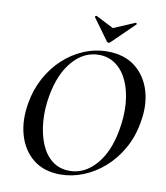

<svg xmlns="http://www.w3.org/2000/svg" viewBox="-89 -876 832 962"><g transform="rotate(10 327.0 -395.0)"><path d="M282 12Q199 12 144.5 -31.5Q90 -75 68.5 -149Q47 -223 63 -313Q75 -383 107 -442Q139 -501 186 -544.5Q233 -588 290.5 -612Q348 -636 410 -636Q496 -636 551.5 -592.5Q607 -549 629 -476Q651 -403 634 -313Q621 -238 586.5 -178Q552 -118 504 -76Q456 -34 399 -11Q342 12 282 12ZM325 -14Q401 -14 458.5 -79.5Q516 -145 536 -260Q549 -331 544 -394Q539 -457 517.5 -506Q496 -555 458.5 -583.5Q421 -612 371 -612Q294 -612 237 -546Q180 -480 160 -366Q148 -298 153 -235Q158 -172 178.5 -122Q199 -72 236 -43Q273 -14 325 -14ZM397 -685 317 -795Q316 -797 319 -800Q322 -803 325 -802L415 -756L523 -802Q525 -803 528 -800Q531 -797 529 -795L416 -685Q405 -674 397 -685Z"/></g></svg>

Font: Cormorant SemiBold
Style: Italic
Weight: 600
Italic angle: -10°
Designer: Christian Thalmann (Catharsis Fonts)
Foundry: Catharsis Fonts
Version: Version 4.000